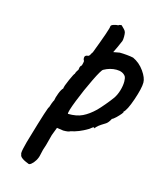

<svg xmlns="http://www.w3.org/2000/svg" viewBox="-118 -800 818 974"><g transform="rotate(15 290.5 -313.0)"><path d="M77 52Q75 48 75 44Q75 29 87 -15L94 -39Q148 -224 151 -216Q153 -224 158.5 -238.5Q164 -253 167 -257Q169 -272 178 -295.5Q187 -319 196 -327Q196 -338 213 -376Q230 -414 233 -414Q233 -415 235.5 -421.5Q238 -428 246 -439Q246 -444 248 -452Q250 -460 257 -465Q258 -468 260 -477Q262 -486 261.5 -489Q261 -492 259 -493Q257 -498 257 -505Q257 -519 275 -520Q281 -520 289 -537Q291 -541 293 -542Q345 -678 345 -693Q345 -700 358.5 -704.5Q372 -709 383 -709Q388 -714 399 -714L415 -698Q422 -691 424 -683.5Q426 -676 426 -661Q426 -645 423.5 -637.5Q421 -630 407 -600L393 -571L426 -577Q443 -577 464 -575Q485 -573 498 -570Q534 -553 557.5 -519.5Q581 -486 581 -461Q581 -431 559.5 -368Q538 -305 521 -292Q526 -292 516.5 -280.5Q507 -269 494 -256.5Q481 -244 474 -242Q474 -240 466 -228Q458 -216 447 -210Q427 -198 417 -190Q407 -182 400 -172Q400 -177 397 -177Q393 -177 385.5 -170.5Q378 -164 374 -162Q329 -135 287 -127Q280 -121 251 -121L217 -126L201 -84Q196 -63 186 -27Q176 0 171 27Q168 44 158.5 59.5Q149 75 138.5 83Q128 91 123 87Q121 86 108.5 81Q96 76 86.5 68Q77 60 77 52ZM390 -268Q404 -282 424.5 -306.5Q445 -331 458 -349Q471 -368 478.5 -393.5Q486 -419 486 -441Q486 -458 481 -468Q466 -489 433 -489Q399 -489 367 -471Q358 -467 328.5 -406.5Q299 -346 274 -282.5Q249 -219 252 -209Q297 -208 328 -223Q359 -238 390 -268Z"/></g></svg>

Font: Caveat
Style: Bold
Weight: 700
Designer: Pablo Impallari
Foundry: Pablo Impallari
Version: Version 1.500; ttfautohint (v1.6)